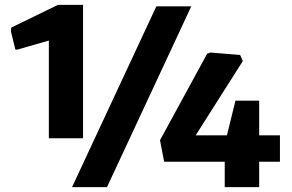

<svg xmlns="http://www.w3.org/2000/svg" viewBox="-20 -766 1196 786"><path d="M900 -104H652L635 -192L828 -546L841 -551L963 -541L974 -516L781 -212H909L944 -354H1041V-212H1126V-104H1041V0H900ZM620 -740H763L418 0H275ZM180 -600 51 -563H43L25 -636L26 -653L217 -746H320V-200H180Z"/></svg>

Font: Encode Sans Normal
Style: Bold
Weight: 700
Designer: Pablo Impallari, Andres Torresi
Foundry: Pablo Impallari, Andres Torresi
Version: Version 1.000; ttfautohint (v1.00) -l 8 -r 50 -G 200 -x 14 -